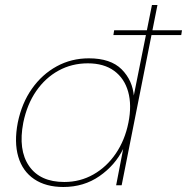

<svg xmlns="http://www.w3.org/2000/svg" viewBox="-20 -740 747 767"><path d="M436 -619H707L704 -600H433ZM515 -354 513 -351 587 -720H609L466 0H444L472 -145Q440 -80 377.5 -36.5Q315 7 233 7Q163 7 116.5 -24.5Q70 -56 53 -114Q36 -172 51 -250Q67 -328 107.5 -385.5Q148 -443 206.5 -475Q265 -507 335 -507Q422 -507 466 -463Q510 -419 515 -354ZM73 -250Q52 -141 96 -77Q140 -13 237 -13Q300 -13 353 -43Q406 -73 442.5 -126.5Q479 -180 493 -250Q507 -320 492 -373.5Q477 -427 436 -457Q395 -487 331 -487Q267 -487 214 -458Q161 -429 124.5 -376Q88 -323 73 -250Z"/></svg>

Font: Albert Sans Thin
Style: Italic
Weight: 250
Italic angle: -11.25°
Designer: Andreas Rasmussen
Foundry: a.Foundry
Version: Version 1.025